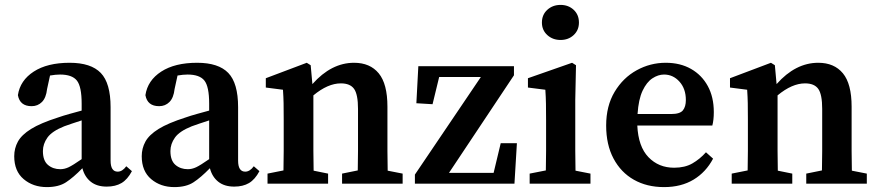

<svg xmlns="http://www.w3.org/2000/svg" viewBox="-20 -749 3581 783"><path d="M415 12Q375 12 350 -8Q325 -28 316 -63Q279 -25 249 -5.5Q219 14 171 14Q115 14 76.5 -18.5Q38 -51 38 -112Q38 -144 53 -171.5Q68 -199 106.5 -223Q145 -247 217 -270Q237 -277 262 -284Q287 -291 313 -298V-326Q313 -396 293.5 -420.5Q274 -445 225 -445Q216 -445 205.5 -444Q195 -443 184 -441L172 -386Q168 -350 151 -333Q134 -316 109 -316Q61 -316 53 -361Q62 -421 117.5 -457Q173 -493 264 -493Q351 -493 391 -451.5Q431 -410 431 -312V-94Q431 -49 460 -49Q479 -49 495 -71L518 -51Q500 -17 475.5 -2.5Q451 12 415 12ZM155 -133Q155 -94 175.5 -76.5Q196 -59 226 -59Q243 -59 260 -67Q277 -75 313 -100V-258Q292 -251 273.5 -245Q255 -239 242 -234Q192 -214 173.5 -188Q155 -162 155 -133Z M935 12Q895 12 870 -8Q845 -28 836 -63Q799 -25 769 -5.5Q739 14 691 14Q635 14 596.5 -18.5Q558 -51 558 -112Q558 -144 573 -171.5Q588 -199 626.5 -223Q665 -247 737 -270Q757 -277 782 -284Q807 -291 833 -298V-326Q833 -396 813.5 -420.5Q794 -445 745 -445Q736 -445 725.5 -444Q715 -443 704 -441L692 -386Q688 -350 671 -333Q654 -316 629 -316Q581 -316 573 -361Q582 -421 637.5 -457Q693 -493 784 -493Q871 -493 911 -451.5Q951 -410 951 -312V-94Q951 -49 980 -49Q999 -49 1015 -71L1038 -51Q1020 -17 995.5 -2.5Q971 12 935 12ZM675 -133Q675 -94 695.5 -76.5Q716 -59 746 -59Q763 -59 780 -67Q797 -75 833 -100V-258Q812 -251 793.5 -245Q775 -239 762 -234Q712 -214 693.5 -188Q675 -162 675 -133Z M1071 0V-41L1136 -54Q1137 -91 1137 -134.5Q1137 -178 1137 -210V-263Q1137 -304 1136.5 -328.5Q1136 -353 1134 -383L1064 -392V-430L1231 -493L1247 -483L1254 -406Q1331 -493 1424 -493Q1489 -493 1524.5 -450Q1560 -407 1560 -314V-210Q1560 -176 1560 -133Q1560 -90 1561 -53L1622 -41V0H1375V-41L1439 -54Q1440 -91 1440 -133.5Q1440 -176 1440 -210V-305Q1440 -364 1424 -386.5Q1408 -409 1370 -409Q1317 -409 1258 -360V-210Q1258 -177 1258 -134Q1258 -91 1259 -53L1318 -41V0Z M1672 0V-37L1941 -435H1771L1744 -324L1678 -328L1686 -479H2076V-442L1811 -44H1993L2022 -165H2088L2078 0Z M2140 0V-41L2206 -54Q2207 -91 2207 -134.5Q2207 -178 2207 -210V-257Q2207 -298 2206.5 -325.5Q2206 -353 2204 -383L2133 -392V-430L2313 -493L2329 -483L2326 -342V-210Q2326 -178 2326 -134.5Q2326 -91 2327 -53L2388 -41V0ZM2266 -586Q2234 -586 2212 -606Q2190 -626 2190 -657Q2190 -689 2212 -709Q2234 -729 2266 -729Q2298 -729 2319.5 -709Q2341 -689 2341 -657Q2341 -626 2319.5 -606Q2298 -586 2266 -586Z M2688 -445Q2664 -445 2640.5 -429.5Q2617 -414 2600.5 -379Q2584 -344 2580 -284H2717Q2753 -284 2765 -299Q2777 -314 2777 -341Q2777 -387 2751 -416Q2725 -445 2688 -445ZM2688 14Q2618 14 2565 -16Q2512 -46 2482 -102.5Q2452 -159 2452 -237Q2452 -317 2486.5 -374.5Q2521 -432 2576.5 -462.5Q2632 -493 2695 -493Q2754 -493 2798 -468Q2842 -443 2866.5 -398Q2891 -353 2891 -292Q2891 -260 2885 -237H2579Q2583 -151 2624.5 -108Q2666 -65 2729 -65Q2773 -65 2803.5 -82.5Q2834 -100 2859 -128L2888 -102Q2859 -47 2808.5 -16.5Q2758 14 2688 14Z M2964 0V-41L3029 -54Q3030 -91 3030 -134.5Q3030 -178 3030 -210V-263Q3030 -304 3029.5 -328.5Q3029 -353 3027 -383L2957 -392V-430L3124 -493L3140 -483L3147 -406Q3224 -493 3317 -493Q3382 -493 3417.5 -450Q3453 -407 3453 -314V-210Q3453 -176 3453 -133Q3453 -90 3454 -53L3515 -41V0H3268V-41L3332 -54Q3333 -91 3333 -133.5Q3333 -176 3333 -210V-305Q3333 -364 3317 -386.5Q3301 -409 3263 -409Q3210 -409 3151 -360V-210Q3151 -177 3151 -134Q3151 -91 3152 -53L3211 -41V0Z"/></svg>

Font: Source Serif Pro Semibold
Style: Regular
Weight: 600
Designer: Frank Grießhammer
Foundry: Adobe Systems Incorporated
Version: Version 3.000;hotconv 1.0.109;makeotfexe 2.5.65596